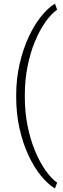

<svg xmlns="http://www.w3.org/2000/svg" viewBox="-20 -816 352 1065"><path d="M69.8 -287.1Q69.8 -378.9 88.6 -460.7Q107.4 -542.5 138.4 -609.6Q169.4 -676.8 207.5 -724.4Q245.6 -772 284.7 -795.9L296.9 -762.2Q263.7 -738.8 231.7 -693.6Q199.7 -648.4 173.8 -585.9Q147.9 -523.4 132.8 -447.8Q117.7 -372.1 117.7 -288.6V-277.8Q117.7 -194.3 132.8 -118.7Q147.9 -43 173.8 19.5Q199.7 82 231.7 127.9Q263.7 173.8 296.9 197.3L284.7 229.5Q245.6 205.6 207.5 159.2Q169.4 112.8 138.4 46.6Q107.4 -19.5 88.6 -101.8Q69.8 -184.1 69.8 -278.8Z"/></svg>

Font: Heebo ExtraLight
Style: Regular
Weight: 250
Designer: Oded Ezer
Foundry: Ezer Type House
Version: Version 3.100